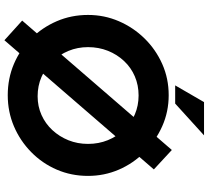

<svg xmlns="http://www.w3.org/2000/svg" viewBox="-58 -891 973 897"><g transform="rotate(90 428.5 -442.5)"><path d="M771.5 -674.8 168 23.4 76.2 -59.6 680.7 -758.8ZM49.8 -367.2Q49.8 -443.4 79.1 -511.2Q108.4 -579.1 159.7 -631.3Q210.9 -683.6 278.8 -713.9Q346.7 -744.1 424.8 -744.1Q502 -744.1 569.8 -713.9Q637.7 -683.6 690.4 -631.3Q743.2 -579.1 772.5 -511.2Q801.8 -443.4 801.8 -367.2Q801.8 -289.1 772.5 -221.2Q743.2 -153.3 690.4 -101.6Q637.7 -49.8 569.8 -21Q502 7.8 424.8 7.8Q346.7 7.8 278.8 -21Q210.9 -49.8 159.7 -101.6Q108.4 -153.3 79.1 -221.2Q49.8 -289.1 49.8 -367.2ZM200.2 -367.2Q200.2 -318.4 217.8 -275.9Q235.4 -233.4 266.6 -200.7Q297.9 -168 339.4 -149.9Q380.9 -131.8 429.7 -131.8Q476.6 -131.8 517.1 -149.9Q557.6 -168 587.9 -200.7Q618.2 -233.4 635.3 -275.9Q652.3 -318.4 652.3 -367.2Q652.3 -417 634.8 -460Q617.2 -502.9 586.4 -535.6Q555.7 -568.4 514.6 -585.9Q473.6 -603.5 425.8 -603.5Q377.9 -603.5 336.9 -585.9Q295.9 -568.4 265.1 -535.6Q234.4 -502.9 217.3 -460Q200.2 -417 200.2 -367.2ZM612.3 -909.2 463.9 -774.4H378.9L457 -909.2Z"/></g></svg>

Font: Josefin Sans CFJ
Style: Bold
Weight: 700
Designer: Santiago Orozco
Foundry: Typemade
Version: Version 2.001